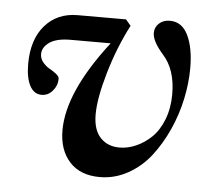

<svg xmlns="http://www.w3.org/2000/svg" viewBox="-40 -480 567 533"><g transform="rotate(5 243.0 -213.5)"><path d="M256.3 11.2Q201.7 11.2 171.9 -21.7Q142.1 -54.7 142.1 -109.4Q142.1 -216.3 254.4 -361.3H143.1Q104 -361.3 84.2 -347.7Q64.5 -334 64.5 -314.5Q64.5 -302.2 73 -292Q81.5 -281.7 91.8 -276.1Q102.1 -270.5 110.6 -263.7Q119.1 -256.8 119.1 -251Q119.1 -231.9 106.4 -217Q93.8 -202.1 75.7 -202.1Q54.2 -202.1 42.7 -224.1Q31.2 -246.1 31.2 -284.2Q31.2 -352.5 65.4 -391.8Q99.6 -431.2 156.7 -431.2H291L305.2 -414.6Q272.5 -351.6 251.2 -278.8Q230 -206.1 230 -161.1Q230 -118.7 250.2 -96.9Q270.5 -75.2 303.7 -75.2Q326.7 -75.2 349.6 -85.2Q372.6 -95.2 392.3 -114Q412.1 -132.8 424.6 -164.6Q437 -196.3 437 -235.4Q437 -304.7 400.9 -343.8Q371.1 -377.9 371.1 -400.4Q371.1 -416.5 382.8 -427.2Q394.5 -438 413.1 -438Q446.8 -438 463.6 -403.1Q480.5 -368.2 480.5 -311.5Q480.5 -270.5 471.2 -226.3Q461.9 -182.1 442.9 -139.6Q423.8 -97.2 397.7 -63.5Q371.6 -29.8 334.7 -9.3Q297.9 11.2 256.3 11.2Z"/></g></svg>

Font: Elstob 14pt SemiBold
Style: Italic
Weight: 600
Italic angle: -20°
Designer: Peter S. Baker
Version: Version 1.015